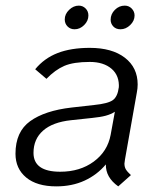

<svg xmlns="http://www.w3.org/2000/svg" viewBox="-20 -651 568 682"><path d="M424 -85Q422 -73 422 -70Q422 -58 427 -49.5Q432 -41 445 -29L400 11Q355 -21 356 -67Q325 -30 280.5 -9.5Q236 11 180 11Q111 11 73 -20.5Q35 -52 35 -105Q35 -183 87 -220.5Q139 -258 234 -269L314 -278Q364 -283 381 -295.5Q398 -308 402 -341V-338Q405 -382 376.5 -406.5Q348 -431 299 -431Q241 -431 208.5 -417Q176 -403 145 -371L105 -405Q137 -444 184.5 -462.5Q232 -481 299 -481Q378 -481 423.5 -446Q469 -411 469 -351Q469 -337 466 -322ZM388 -254Q374 -245 355.5 -240Q337 -235 307 -232L232 -224Q167 -217 133 -187Q99 -157 99 -108Q99 -41 194 -41Q264 -41 313 -77Q362 -113 373 -172ZM210 -582Q210 -601 225.5 -616Q241 -631 260 -631Q274 -631 284 -621Q294 -611 294 -596Q294 -577 279 -562Q264 -547 245 -547Q230 -547 220 -557Q210 -567 210 -582ZM373 -581Q373 -601 388 -616Q403 -631 423 -631Q438 -631 448 -620.5Q458 -610 458 -596Q458 -577 442.5 -562Q427 -547 408 -547Q392 -547 382.5 -557Q373 -567 373 -581Z"/></svg>

Font: KoHo
Style: Italic
Weight: 400
Italic angle: -10°
Designer: Cadson Demak & Katatrad Team
Foundry: Cadson Demak Co.,Ltd.
Version: Version 1.000